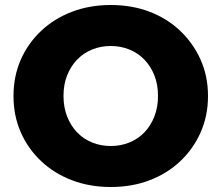

<svg xmlns="http://www.w3.org/2000/svg" viewBox="-20 -734 886 768"><path d="M423 14Q339 14 268 -13Q197 -40 144.5 -89.5Q92 -139 63 -205Q34 -271 34 -350Q34 -429 63 -495Q92 -561 144.5 -610.5Q197 -660 268 -687Q339 -714 423 -714Q508 -714 578.5 -687Q649 -660 701 -610.5Q753 -561 782.5 -495Q812 -429 812 -350Q812 -271 782.5 -204.5Q753 -138 701 -89Q649 -40 578.5 -13Q508 14 423 14ZM423 -150Q463 -150 497.5 -164Q532 -178 557.5 -204.5Q583 -231 597.5 -268Q612 -305 612 -350Q612 -396 597.5 -432.5Q583 -469 557.5 -495.5Q532 -522 497.5 -536Q463 -550 423 -550Q383 -550 348.5 -536Q314 -522 288.5 -495.5Q263 -469 248.5 -432.5Q234 -396 234 -350Q234 -305 248.5 -268Q263 -231 288.5 -204.5Q314 -178 348.5 -164Q383 -150 423 -150Z"/></svg>

Font: Montserrat Thin ExtraBold
Style: Regular
Weight: 800
Version: Version 9.000